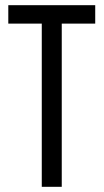

<svg xmlns="http://www.w3.org/2000/svg" viewBox="-20 -720 400 740"><path d="M218 0V-629H347V-700H12V-629H141V0Z"/></svg>

Font: VL Bebas Neue Regular
Style: Regular
Weight: 400
Designer: Ryoichi Tsunekawa
Foundry: Ryoichi Tsunekawa
Version: Version 001.003